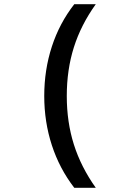

<svg xmlns="http://www.w3.org/2000/svg" viewBox="-20 -790 640 920"><path d="M336 110Q265 18 228.5 -94Q192 -206 192 -330Q192 -455 228.5 -567Q265 -679 336 -770H439Q368 -671 334 -563.5Q300 -456 300 -330Q300 -205 334 -97.5Q368 10 439 110Z"/></svg>

Font: M PLUS Code Latin Expanded Medium
Style: Regular
Weight: 500
Width: 7
Designer: Coji Morishita
Foundry: UNDERFOREST DESIGN
Version: Version 1.002; ttfautohint (v1.8.3)